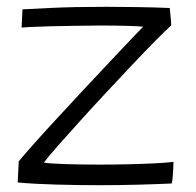

<svg xmlns="http://www.w3.org/2000/svg" viewBox="-20 -542 577 564"><path d="M484.5 -3Q441.5 -1 386 0.5Q330.5 2 273.5 2Q207.5 2 144.2 0.2Q81 -1.5 32 -6L35 -68Q48.5 -84.5 78 -117.8Q107.5 -151 146.5 -193.2Q185.5 -235.5 226.8 -279.8Q268 -324 304.8 -363Q341.5 -402 367.2 -429Q393 -456 400.5 -463.5Q390 -465 354.8 -466Q319.5 -467 276 -467Q239.5 -467 200.5 -466.2Q161.5 -465.5 127.2 -464.8Q93 -464 70.2 -462.8Q47.5 -461.5 43.5 -461L46 -514.5Q64.5 -515.5 131.2 -518.8Q198 -522 294.5 -522Q336.5 -522 383.5 -521.2Q430.5 -520.5 478.5 -518.5Q479 -516.5 480 -505.5Q481 -494.5 482 -483.2Q483 -472 483 -467.5Q467.5 -453.5 437 -422.8Q406.5 -392 368.2 -351.5Q330 -311 289.2 -267.2Q248.5 -223.5 211.8 -182.8Q175 -142 147.5 -110.8Q120 -79.5 109 -64.5Q123.5 -61.5 170.5 -60Q217.5 -58.5 274 -58.5Q316 -58.5 358 -59.5Q400 -60.5 434.8 -62.2Q469.5 -64 489.5 -66.5Q489.5 -60.5 489 -47.2Q488.5 -34 487.2 -21Q486 -8 484.5 -3Z"/></svg>

Font: Grandstander ExtraLight
Style: Regular
Weight: 200
Designer: Tyler Finck
Foundry: Etcetera Type Co
Version: Version 1.200; ttfautohint (v1.8.3)